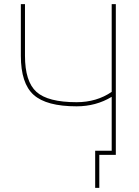

<svg xmlns="http://www.w3.org/2000/svg" viewBox="-20 -750 672 930"><path d="M101 -480Q101 -355 156.5 -305Q212 -255 351 -255Q448 -255 521 -305V-730H541V0H531H521H461V160H441V-20H521V-281Q445 -235 351 -235Q205 -235 143 -290.5Q81 -346 81 -480V-730H101Z"/></svg>

Font: Mplus 1p Thin
Style: Regular
Weight: 250
Version: Version 1.061